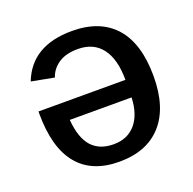

<svg xmlns="http://www.w3.org/2000/svg" viewBox="-103 -642 761 756"><g transform="rotate(-20 278.0 -264.0)"><path d="M405.8 -285.2Q405.8 -371.6 371.1 -417.5Q336.4 -463.4 270.5 -463.4Q220.7 -463.4 189.9 -442.9Q159.2 -422.4 147.9 -388.7L53.2 -406.7Q104 -538.1 272.9 -538.1Q390.6 -538.1 452.9 -468Q515.1 -397.9 515.1 -261.2Q515.1 -130.4 452.6 -60.3Q390.1 9.8 274.4 9.8Q159.2 9.8 100.3 -62.3Q41.5 -134.3 41.5 -276.4V-285.2ZM146 -211.9Q152.3 -134.8 184.8 -98.6Q217.3 -62.5 276.4 -62.5Q335 -62.5 368.7 -102.1Q402.3 -141.6 404.8 -211.9Z"/></g></svg>

Font: Arimo Medium
Style: Regular
Weight: 500
Designer: Steve Matteson
Foundry: Monotype Imaging Inc.
Version: Version 1.33